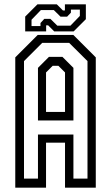

<svg xmlns="http://www.w3.org/2000/svg" viewBox="-20 -860 509 880"><path d="M50 0V-597L153 -700H316L419 -597V0H278V-206H191V0ZM90 -41.5H154V-243.5H316.5V-41.5H381V-580L297 -663.5H173.5L90 -580ZM154 -308V-549L204.5 -599.5H266L316.5 -549V-308ZM191 -347H278V-528L247.5 -558.5H221.5L191 -528ZM95.5 -716V-784L151.5 -840H240.5L268.5 -812H277.5V-840H373.5V-772L317.5 -716H228.5L200.5 -744H191.5V-716ZM124.5 -740.5H165.5V-754.5L183 -773.5H211L242.5 -742.5H303L346 -787V-816H305V-802L287.5 -783.5H257.5L226.5 -814H167.5L124.5 -769.5Z"/></svg>

Font: Tourney Condensed
Style: Regular
Weight: 400
Width: 3
Designer: Tyler Finck
Foundry: Etcetera Type Co
Version: Version 1.010; ttfautohint (v1.8.3)